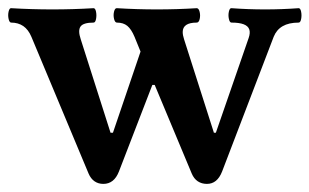

<svg xmlns="http://www.w3.org/2000/svg" viewBox="-21 -438 756 469"><path d="M195.3 -14.2 55.7 -348.1Q48.3 -365.7 35.9 -374.3Q23.4 -382.8 6.3 -382.8Q2 -382.8 0 -391.8Q-2 -400.9 0 -409.7Q2 -418.5 6.3 -418Q57.1 -415 106.9 -415Q157.2 -415 207.5 -418Q211.9 -418 213.6 -409.2Q215.3 -400.4 213.6 -391.6Q211.9 -382.8 207.5 -382.8Q182.6 -382.8 175.8 -373.3Q168.9 -363.8 176.3 -341.8L249 -113.8H254.9L322.3 -312L307.6 -348.1Q299.8 -366.7 290 -374.8Q280.3 -382.8 264.6 -382.8Q259.8 -382.8 257.6 -391.8Q255.4 -400.9 257.6 -409.7Q259.8 -418.5 264.6 -418Q314 -415 362.3 -415Q411.1 -415 459.5 -418Q464.4 -418 466.6 -409.2Q468.8 -400.4 466.8 -391.6Q464.8 -382.8 459.5 -382.8Q442.4 -382.8 433.8 -377Q425.3 -371.1 425.3 -359.9Q425.3 -352.1 428.7 -341.8L501.5 -113.8H506.3L586.4 -345.2Q590.8 -357.9 587.9 -366.2Q585 -374.5 574.2 -378.7Q563.5 -382.8 544.4 -382.8Q540 -382.8 538.1 -391.8Q536.1 -400.9 538.1 -409.7Q540 -418.5 544.4 -418Q585.4 -415 626.5 -415Q667.5 -415 708.5 -418Q712.9 -418 714.6 -409.2Q716.3 -400.4 714.6 -391.6Q712.9 -382.8 708.5 -382.8Q684.6 -382.8 669.4 -374Q654.3 -365.2 647.5 -348.1L521.5 -19Q515.6 -3.9 506.3 3.7Q497.1 11.2 484.4 11.2Q471.7 11.2 462.2 4.9Q452.6 -1.5 447.3 -14.2L356.9 -230.5H351.1L269.5 -19Q257.8 11.2 231.4 11.2Q219.2 11.2 210 4.9Q200.7 -1.5 195.3 -14.2Z"/></svg>

Font: Junicode Two Beta VF
Style: Regular
Weight: 400
Designer: Peter S. Baker
Foundry: Briery Creek Software
Version: Version 1.031 beta; ttfautohint (v1.8.1.43-b0c9)